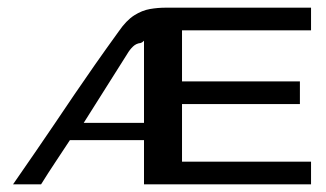

<svg xmlns="http://www.w3.org/2000/svg" viewBox="-20 -480 850 500"><path d="M14 0Q45 -45 72 -84Q99 -123 123.5 -159.5Q148 -196 173.5 -233.5Q199 -271 227 -311Q255 -351 289 -398Q309 -427 329.5 -440Q350 -453 370.5 -456.5Q391 -460 411 -460H790Q790 -445 790 -430.5Q790 -416 790 -401H454V-268H761V-209Q684 -209 607.5 -209Q531 -209 454 -209V-59H790V0Q681 0 572.5 0Q464 0 355 0V-115H162Q143 -86 124 -57.5Q105 -29 87 0ZM198 -160Q237 -160 276.5 -160Q316 -160 355 -160Q355 -214 355 -267Q355 -320 355 -374Q353 -372 351 -370.5Q349 -369 346 -368Q335 -367 326.5 -359Q318 -351 311 -339Q283 -294 254.5 -249.5Q226 -205 198 -160Z"/></svg>

Font: Genos Thin Medium
Style: Regular
Weight: 500
Version: Version 1.010